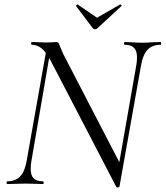

<svg xmlns="http://www.w3.org/2000/svg" viewBox="-20 -810 729 845"><path d="M120 -613Q117 -613 117 -619Q117 -625 120 -625L154 -624Q165 -623 185 -623Q201 -623 212 -624Q223 -625 228 -625Q234 -625 237 -621.5Q240 -618 244 -606Q252 -586 258 -573L513 -81L506 10Q506 12 503.5 13.5Q501 15 498 15Q492 15 491 11L203 -543Q182 -582 162.5 -597.5Q143 -613 120 -613ZM12 -12Q48 -12 69 -34Q90 -56 98 -106L186 -602L204 -600L119 -106Q115 -86 115 -67Q115 -38 128 -25Q141 -12 170 -12Q172 -12 172 -6Q172 0 170 0Q149 0 137 -1L91 -2L48 -1Q35 0 12 0Q9 0 9 -6Q9 -12 12 -12ZM493 -27 579 -518Q583 -538 583 -557Q583 -586 570 -599.5Q557 -613 529 -613Q526 -613 526 -619Q526 -625 529 -625L559 -624Q587 -622 607 -622Q623 -622 651 -624L687 -625Q689 -625 689 -619Q689 -613 687 -613Q650 -613 629 -590.5Q608 -568 600 -518L506 10ZM315 -784Q315 -786 318 -788.5Q321 -791 322 -790L407 -732L508 -790H510Q513 -790 514.5 -787.5Q516 -785 514 -783L408 -685Q404 -681 398 -681Q393 -681 389 -685L315 -783Z"/></svg>

Font: Cormorant Garamond
Style: Italic
Weight: 400
Italic angle: -10°
Designer: Christian Thalmann (Catharsis Fonts)
Foundry: Catharsis Fonts
Version: Version 4.000